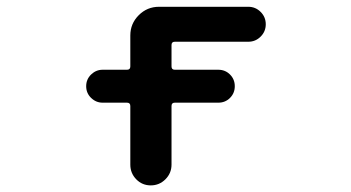

<svg xmlns="http://www.w3.org/2000/svg" viewBox="-20 -568 1040 569"><path d="M366.2 -80.1V-253.9Q366.2 -263.7 356.4 -263.7H284.2Q264.6 -263.7 250 -277.8Q235.4 -292 235.4 -312.5Q235.4 -333 250 -347.2Q264.6 -361.3 284.2 -361.3H356.4Q366.2 -361.3 366.2 -371.1V-462.9Q366.2 -498 391.1 -522.9Q416 -547.9 451.2 -547.9H715.8Q737.3 -547.9 752.4 -532.7Q767.6 -517.6 767.6 -496.1Q767.6 -474.6 752.4 -459.5Q737.3 -444.3 715.8 -444.3H498Q488.3 -444.3 488.3 -434.6V-371.1Q488.3 -361.3 498 -361.3H627Q647.5 -361.3 661.6 -347.2Q675.8 -333 675.8 -312.5Q675.8 -292 661.6 -277.8Q647.5 -263.7 627 -263.7H498Q488.3 -263.7 488.3 -253.9V-80.1Q488.3 -54.7 470.2 -36.6Q452.1 -18.6 426.8 -18.6Q401.4 -18.6 383.8 -36.6Q366.2 -54.7 366.2 -80.1Z"/></svg>

Font: Rounded-X Mgen+ 1m medium
Style: Regular
Weight: 500
Designer: [Source Han Sans]
Ryoko NISHIZUKA  (kana & ideographs); Paul D. Hunt (Latin, Greek & Cyrillic); Wenlong ZHANG  (bopomofo
Version: Version 1.059.20150602